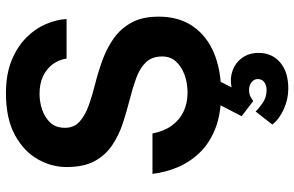

<svg xmlns="http://www.w3.org/2000/svg" viewBox="-192 -560 990 646"><g transform="rotate(-90 303.0 -237.0)"><path d="M313 12Q243 12 193.5 -7.5Q144 -27 112 -60.5Q80 -94 63 -135Q46 -176 41 -219H177Q184 -181 203 -154.5Q222 -128 250.5 -114.5Q279 -101 313 -101Q348 -101 375.5 -111.5Q403 -122 419.5 -140.5Q436 -159 436 -186Q436 -221 416 -241.5Q396 -262 362.5 -274Q329 -286 289.5 -296Q250 -306 210.5 -319Q171 -332 137.5 -354.5Q104 -377 84 -413.5Q64 -450 64 -508Q64 -559 90.5 -605.5Q117 -652 172 -682Q227 -712 313 -712Q376 -712 422.5 -693Q469 -674 499.5 -643.5Q530 -613 545 -577.5Q560 -542 562 -508H429Q425 -534 410 -554.5Q395 -575 370 -587Q345 -599 310 -599Q284 -599 258 -590.5Q232 -582 214 -563.5Q196 -545 196 -513Q196 -483 216.5 -464.5Q237 -446 270 -434Q303 -422 343 -412Q383 -402 423 -387.5Q463 -373 496 -350Q529 -327 549.5 -290.5Q570 -254 570 -198Q570 -130 537.5 -83Q505 -36 447.5 -12Q390 12 313 12ZM328 238Q292 238 258 222.5Q224 207 207 184L251 128Q259 137 278.5 151Q298 165 323 165Q338 165 349 157.5Q360 150 360 135Q360 123 349.5 114.5Q339 106 324 106Q309 106 299.5 111.5Q290 117 286 120L235 81L279 -4H358L332 47Q362 41 388.5 50.5Q415 60 431.5 83Q448 106 448 138Q448 183 416 210.5Q384 238 328 238Z"/></g></svg>

Font: Inclusive Sans SemiBold
Style: Regular
Weight: 600
Designer: Olivia King
Foundry: Olivia King
Version: Version 2.004